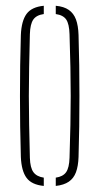

<svg xmlns="http://www.w3.org/2000/svg" viewBox="-20 -624 336 649"><path d="M50.5 -93.5Q49 -144 48.2 -195.8Q47.5 -247.5 47.5 -299.5Q47.5 -351.5 48.2 -403.2Q49 -455 50.5 -505.5Q52.5 -553.5 69.8 -577Q87 -600.5 128 -604.5V-576.5Q103 -573 92.5 -557.8Q82 -542.5 81 -508.5Q79.5 -447.5 78.5 -397.2Q77.5 -347 77.5 -299.8Q77.5 -252.5 78.5 -202Q79.5 -151.5 81 -90.5Q82 -57 93 -42Q104 -27 128 -23.5V4.5Q87 0.5 69.8 -22.8Q52.5 -46 50.5 -93.5ZM168.5 4.5V-23.5Q193 -27 203.5 -42Q214 -57 215 -90.5Q217 -151.5 218 -202Q219 -252.5 219 -299.8Q219 -347 218 -397.2Q217 -447.5 215 -508.5Q214 -543 203.8 -558Q193.5 -573 168.5 -576.5V-604.5Q196 -602 212.5 -590.5Q229 -579 236.8 -558.2Q244.5 -537.5 245.5 -505.5Q247 -455 247.8 -403.2Q248.5 -351.5 248.5 -299.8Q248.5 -248 247.8 -196.2Q247 -144.5 245.5 -93.5Q244.5 -62.5 236.8 -41.8Q229 -21 212.5 -9.8Q196 1.5 168.5 4.5Z"/></svg>

Font: Big Shoulders Stencil Display ExtraLight
Style: Regular
Weight: 250
Designer: Patric King
Foundry: XO Type Co
Version: Version 2.001